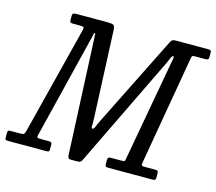

<svg xmlns="http://www.w3.org/2000/svg" viewBox="-159 -883 1154 1026"><g transform="rotate(15 418.0 -370.0)"><path d="M669 -610 375 -3Q370.5 5 364.8 7.5Q359 10 346 10H314Q303.5 10 300.5 4.8Q297.5 -0.5 296.5 -9L267.5 -649Q266 -660.5 266.5 -668.8Q267 -677 263 -677Q260 -677 258.5 -670.8Q257 -664.5 254.5 -653L111.5 -73Q108 -60 112 -57.5Q116 -55 132.5 -55H177.5Q192.5 -55 192.5 -41V-14Q192.5 -4 188.5 -2Q184.5 0 174.5 0H-33.5Q-44.5 0 -48.5 -2Q-52.5 -4 -52.5 -15V-37Q-52.5 -48 -49.8 -51.5Q-47 -55 -36.5 -55H9.5Q31 -55 36 -58Q41 -61 45.5 -78L196 -673Q200 -688.5 196.2 -691.8Q192.5 -695 172.5 -695H138.5Q127.5 -695 123.5 -697.5Q119.5 -700 119.5 -711V-731Q119.5 -745 125.2 -747.5Q131 -750 143.5 -750H314Q339 -750 347 -745Q355 -740 356 -717L377 -232.5Q378 -204 377 -192Q376 -180 383.5 -180Q390.5 -180 396.2 -195Q402 -210 413 -232.5L663 -734Q668 -744 674 -747Q680 -750 695.5 -750H871Q880 -750 884 -747.5Q888 -745 888 -735V-714Q888 -701 883.8 -698Q879.5 -695 866 -695H815.5Q804.5 -695 799.8 -693.2Q795 -691.5 793.5 -682L688.5 -74Q686.5 -61.5 689.5 -58.2Q692.5 -55 707.5 -55H762Q776 -55 778.5 -50.8Q781 -46.5 781 -32.5V-19Q781 -5 776.5 -2.5Q772 0 758 0H518Q507 0 504 -3.5Q501 -7 501 -18V-34Q501 -47 504.5 -51Q508 -55 522 -55H577.5Q593.5 -55 595.2 -59.2Q597 -63.5 599 -76L693.5 -600Q700 -634.5 702.8 -650Q705.5 -665.5 699.5 -665.5Q693 -665.5 687.2 -650.8Q681.5 -636 669 -610Z"/></g></svg>

Font: Besley* Narrow
Style: Italic
Weight: 400
Width: 4
Italic angle: -13°
Designer: Owen Earl
Foundry: indestructible type*
Version: Version 3.000; ttfautohint (v1.8.3)